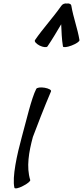

<svg xmlns="http://www.w3.org/2000/svg" viewBox="-20 -1046 472 1092"><path d="M250 -782C278 -823 303 -866 328 -908C330 -866 331 -823 338 -782C339 -775 361 -777 387 -787C413 -797 433 -810 432 -818C421 -885 397 -946 386 -1012C385 -1023 374 -1028 360 -1026C348 -1028 335 -1023 328 -1012C282 -946 225 -885 179 -818C174 -810 186 -797 205 -787C225 -777 245 -775 250 -782ZM186 -540C159 -488 129 -358 104 -267C77 -168 48 -38 62 22C64 29 86 25 110 12C135 0 154 -16 152 -22C129 -96 144 -182 167 -267C184 -313 233 -440 270 -526C274 -534 257 -543 234 -547C211 -551 189 -548 186 -540Z"/></svg>

Font: Nupuram Condensed Oblique
Style: Regular
Weight: 400
Width: 3
Designer: Santhosh Thottingal (santhosh.thottingal@gmail.com)
Foundry: SMC
Version: Version 1.000